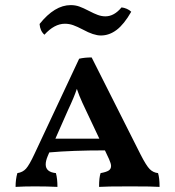

<svg xmlns="http://www.w3.org/2000/svg" viewBox="-20 -730 685 752"><path d="M605 2Q580 0 490 0Q392 0 368 2Q368 -35 374 -52Q396 -56 405.5 -62Q415 -68 415 -80Q415 -89 407 -107L391 -141Q262 -141 173 -133L167 -119Q159 -100 159 -86Q159 -56 199 -52Q205 -30 205 2Q167 0 116 0Q73 0 41 2Q41 -28 48 -52Q69 -55 82 -69.5Q95 -84 115 -127L290 -500Q311 -505 339 -505L531 -124Q553 -81 566.5 -67.5Q580 -54 599 -52Q605 -33 605 2ZM369 -187 318 -295Q315 -301 302.5 -328Q290 -355 281 -382Q271 -351 246 -298L197 -187ZM305 -614Q282 -626 266.5 -631.5Q251 -637 234 -637Q193 -637 154 -594Q137 -609 135 -636Q194 -710 257 -710Q275 -710 290.5 -704.5Q306 -699 329 -687Q348 -677 363 -671.5Q378 -666 393 -666Q427 -666 456 -701Q466 -700 476.5 -695.5Q487 -691 494 -684Q466 -635 437 -613Q408 -591 375 -591Q347 -591 305 -614Z"/></svg>

Font: Vollkorn SC SemiBold
Style: Regular
Weight: 600
Designer: Friedrich Althausen
Foundry: Friedrich Althausen
Version: Version 4.015